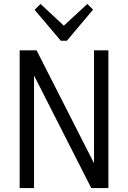

<svg xmlns="http://www.w3.org/2000/svg" viewBox="-20 -956 650 976"><path d="M531 -700V0H444L150 -578L153 -579V0H80V-700H166L460 -122H458V-700ZM453 -907 320 -749H289L156 -906L186 -936L319 -812H290L424 -936Z"/></svg>

Font: Pathway Extreme SemiCondensed Light
Style: Regular
Weight: 300
Width: 4
Version: Version 1.001;gftools[0.9.26]